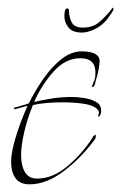

<svg xmlns="http://www.w3.org/2000/svg" viewBox="-20 -468 316 501"><path d="M57 13Q32 13 20.5 -3Q9 -19 9 -46Q9 -70 21 -110Q33 -150 52 -192L19 -183Q17 -183 16.5 -185Q16 -187 17 -187Q22 -188 32 -191Q42 -194 55 -198Q73 -234 95 -265Q117 -296 142 -315Q167 -334 193 -334Q240 -334 240 -308Q240 -301 237 -285.5Q234 -270 230 -258Q229 -255 228.5 -251.5Q228 -248 226 -245Q225 -241 222 -241Q219 -241 220 -243Q224 -253 226.5 -259.5Q229 -266 229 -279Q229 -316 190 -316Q151 -316 120 -281.5Q89 -247 69 -202Q90 -207 115.5 -211Q141 -215 166 -215Q183 -215 201 -212Q219 -209 231.5 -201.5Q244 -194 244 -180Q244 -168 239 -165Q234 -162 236 -166Q241 -176 234.5 -182.5Q228 -189 218 -192.5Q208 -196 200 -197Q187 -199 172.5 -200Q158 -201 143 -201Q124 -201 104.5 -199.5Q85 -198 66 -194Q51 -158 43 -122.5Q35 -87 35 -64Q35 -36 45 -19Q55 -2 77 -2Q117 -2 155 -33.5Q193 -65 221 -108Q225 -116 229 -116Q230 -116 230 -113Q230 -108 228 -105Q192 -56 146.5 -21.5Q101 13 57 13ZM194 -383Q169 -383 158.5 -396.5Q148 -410 148 -426Q148 -434 149.5 -440Q151 -446 155 -446Q160 -446 160 -440Q160 -424 167 -410Q174 -396 196 -396Q222 -396 238 -409.5Q254 -423 267 -439Q274 -448 274 -448Q276 -448 276 -445Q276 -441 272.5 -436Q269 -431 267 -428Q253 -406 232 -394.5Q211 -383 194 -383Z"/></svg>

Font: Explora
Style: Regular
Weight: 400
Designer: Robert E. Leuschke
Foundry: Robert E. Leuschke
Version: Version 1.010